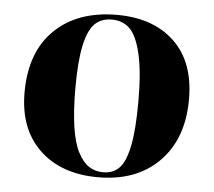

<svg xmlns="http://www.w3.org/2000/svg" viewBox="-44 -580 715 642"><g transform="rotate(5 313.0 -259.0)"><path d="M307.1 14.2Q183.6 14.2 110.8 -55.2Q38.1 -124.5 38.1 -247.1Q38.1 -382.8 115 -457.5Q191.9 -532.2 324.2 -532.2Q445.8 -532.2 516.8 -464.6Q587.9 -397 587.9 -272Q587.9 -139.6 512.2 -62.7Q436.5 14.2 307.1 14.2ZM323.2 -3.9Q357.4 -3.9 377.9 -26.1Q398.4 -48.3 409.2 -102.8Q419.9 -157.2 419.9 -251Q419.9 -350.1 405.8 -409.9Q391.6 -469.7 367.9 -492.4Q344.2 -515.1 308.1 -515.1Q272.5 -515.1 250.7 -493.7Q229 -472.2 217.5 -419.2Q206.1 -366.2 206.1 -276.9Q206.1 -200.7 214.1 -146.7Q222.2 -92.8 238.3 -62Q254.4 -31.2 274.9 -17.6Q295.4 -3.9 323.2 -3.9Z"/></g></svg>

Font: Display Regular
Style: Bold
Weight: 700
Designer: Latin by Veronika Burian and Jose Scaglione. Greek by Irene Vlachou. Cyrillic by Vera Evstafieva.
Foundry: TypeTogether
Version: Version 3.002